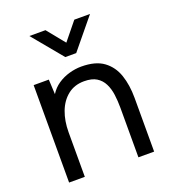

<svg xmlns="http://www.w3.org/2000/svg" viewBox="-139 -873 870 976"><g transform="rotate(-20 295.5 -384.5)"><path d="M67 0V-527H149L153 -447Q171 -476 199 -495Q227 -514 260.5 -523.5Q294 -533 326 -533Q403 -533 446.5 -501Q490 -469 508.5 -414.5Q527 -360 527 -291V0H442V-268Q442 -305 437.5 -339Q433 -373 419.5 -400Q406 -427 381 -442.5Q356 -458 314 -458Q262 -458 225.5 -429Q189 -400 170.5 -351Q152 -302 152 -241V0ZM267 -606 132 -769H219L297 -673L375 -769H460L326 -606Z"/></g></svg>

Font: Onest
Style: Regular
Weight: 400
Designer: Dmitri Voloshin, Andrey Kudryavtsev
Foundry: Dmitri Voloshin, Andrey Kudryavtsev
Version: Version 1.000;gftools[0.9.33]